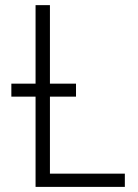

<svg xmlns="http://www.w3.org/2000/svg" viewBox="-20 -731 539 751"><path d="M175.3 -51.8H468.3V0H119.1V-710.9H175.3ZM277.3 -353H24.4V-403.8H277.3Z"/></svg>

Font: Roboto Condensed Light
Style: Regular
Weight: 300
Designer: Google
Version: Version 2.134; 2016